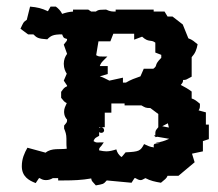

<svg xmlns="http://www.w3.org/2000/svg" viewBox="-20 -558 660 581"><path d="M71 -538 61 -498C50 -491 50 -488 42 -471L65 -454H81C92 -443 96 -441 123 -439C134 -450 141 -454 168 -454C172 -445 171 -443 183 -440C183 -433 181 -434 173 -423L183 -395C177 -387 173 -377 173 -365C173 -351 178 -341 182 -335L173 -314L183 -299V-297C174 -293 173 -291 165 -280V-262C173 -252 174 -250 182 -246C178 -237 174 -230 174 -221C174 -219 173 -207 183 -196C183 -187 182 -188 174 -178V-169C178 -159 181 -152 181 -138V-128C181 -122 181 -115 182 -108C161 -105 136 -111 118 -96L63 -111C54 -95 46 -78 46 -55C46 -24 67 -12 88 -4L98 -19H100C107 -15 111 -13 119 -13C127 -13 133 -15 140 -19H156V-12H174C201 -12 228 -13 256 -18C257 -9 260 -9 270 3C291 -1 293 0 303 -12L378 -5L387 -19H390C398 -14 402 -13 406 -13C409 -13 413 -15 420 -19C435 -11 449 -8 467 -5C479 -15 484 -18 487 -26H520L569 -67L561 -93L594 -100V-131L612 -137V-181H603V-218L581 -224C585 -230 585 -233 585 -242V-244C573 -254 569 -257 560 -260V-281C548 -290 540 -294 527 -301C531 -306 534 -308 534 -316C544 -316 543 -317 560 -326V-385C571 -397 575 -408 578 -424C568 -432 562 -438 550 -442L533 -484L502 -508H487L478 -523H445V-529H330V-523C319 -523 314 -523 301 -529C285 -528 279 -530 270 -523H256L247 -529H201V-523C188 -522 180 -520 168 -516C164 -525 156 -533 149 -538H133L125 -524C106 -533 93 -536 71 -538ZM450 -150V-143L488 -150C488 -150 446 -150 446 -147C446 -145 471 -142 492 -138C477 -131 469 -129 453 -126L452 -125C450 -124 485 -129 449 -123C447 -123 443 -119 446 -112C434 -113 427 -117 416 -122C405 -101 401 -99 360 -97C349 -84 350 -84 347 -83C338 -91 335 -96 332 -106C323 -103 312 -100 302 -100C295 -100 290 -101 280 -103C280 -110 280 -109 287 -117L294 -127H281C269 -127 272 -126 263 -131C267 -141 268 -140 280 -147V-159C281 -157 283 -156 286 -156C294 -156 295 -162 295 -163C295 -168 292 -173 286 -173C285 -173 283 -173 280 -171V-173H297V-217H317V-245H357V-239H408C419 -233 420 -231 435 -231L459 -213V-173C450 -162 450 -163 450 -150ZM450 -429V-399L468 -392V-383C444 -359 459 -361 444 -350H415L405 -327C388 -321 376 -317 361 -308H352V-323L311 -314C300 -319 293 -324 282 -327L306 -334V-358H282C285 -367 288 -370 296 -378L305 -387H291C278 -387 279 -387 271 -391L278 -433H314L323 -456H386V-438L410 -447C431 -428 435 -440 450 -429ZM488 -185 491 -172 471 -176Z"/></svg>

Font: GNUTypewriter
Style: Standard
Weight: 400
Version: Version 001.000